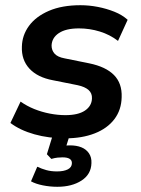

<svg xmlns="http://www.w3.org/2000/svg" viewBox="-20 -521 542 737"><path d="M231 10Q167 10 112 -5.5Q57 -21 20 -49L59 -131Q83 -114 111.5 -102.5Q140 -91 171 -85Q202 -79 231 -79Q280 -79 306 -96.5Q332 -114 333 -143Q334 -163 320 -175.5Q306 -188 278 -194L183 -213Q124 -224 93 -257.5Q62 -291 64 -342Q65 -386 91.5 -422Q118 -458 168 -479.5Q218 -501 289 -501Q322 -501 355.5 -494.5Q389 -488 419 -476Q449 -464 470 -445L433 -364Q402 -388 363 -400Q324 -412 283 -412Q233 -412 206 -394Q179 -376 178 -346Q178 -328 189.5 -315Q201 -302 228 -297L322 -278Q386 -265 417.5 -233Q449 -201 447 -148Q446 -99 419 -63.5Q392 -28 343.5 -9Q295 10 231 10ZM200 196Q172 196 144.5 190.5Q117 185 99 175L123 119Q140 127 158 132Q176 137 199 137Q225 137 240.5 129Q256 121 256 105Q256 94 247 88.5Q238 83 220 83Q211 83 201 84Q191 85 177 89L160 71L188 -20H253L229 57L199 45Q211 41 224 39Q237 37 248 37Q274 37 292.5 44.5Q311 52 321.5 67.5Q332 83 331 105Q330 148 293 172Q256 196 200 196Z"/></svg>

Font: Nunito Sans 11pt
Style: Bold Italic
Weight: 700
Italic angle: -9°
Version: Version 3.101;gftools[0.9.27]